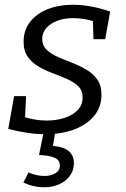

<svg xmlns="http://www.w3.org/2000/svg" viewBox="-20 -557 530 810"><path d="M171.6 9.2Q135.1 9.2 94.4 3.3Q53.8 -2.7 14.9 -13.4L39.5 -151.5H90L84.9 -47.4L73.5 -66.1Q97.2 -58.1 123.1 -53.3Q148.9 -48.4 175.9 -48.4Q217.2 -48.4 251.9 -59.6Q286.6 -70.7 307.5 -92.3Q328.4 -113.9 328.4 -144.9Q329 -174.5 310.8 -192.4Q292.6 -210.4 264.2 -223Q235.8 -235.5 203.7 -247.5Q171.6 -259.5 143.2 -276Q114.7 -292.5 96.8 -317.9Q79 -343.3 79.6 -383.3Q80.2 -431.4 107.8 -465.9Q135.4 -500.4 182.2 -518.7Q229.1 -537 287.5 -537Q324.1 -537 364 -529.7Q403.8 -522.4 444.7 -508.4L423.8 -391.7H374.3L371.7 -477.4L386.5 -462.6Q361.3 -472.3 335.9 -476.5Q310.6 -480.6 288.8 -480.6Q252.2 -480.6 222.7 -469.7Q193.3 -458.7 175.9 -439.5Q158.6 -420.3 158 -393.3Q158 -365.7 175.8 -348Q193.7 -330.2 222.5 -317.5Q251.2 -304.8 283.3 -292.4Q315.4 -280.1 344.2 -263.3Q372.9 -246.5 390.8 -220.9Q408.7 -195.3 408 -155Q407.4 -104.9 377 -68Q346.6 -31.1 293.2 -10.9Q239.9 9.2 171.6 9.2ZM165 233.1Q144.3 233.1 122.1 228.1Q99.9 223.1 78.6 212.8L100.6 170.6Q133.7 185.3 167.7 185.3Q194.7 185.3 213.6 174Q232.6 162.7 232.6 140.4Q232.6 117.7 208.8 107.9Q184.9 98.1 144.6 97.1L164.3 0H212.8L203.5 58.3Q251.8 63.3 271.8 82Q291.8 100.7 291.8 131.3Q291.8 162 274.5 185.2Q257.1 208.4 228.8 220.8Q200.4 233.1 165 233.1Z"/></svg>

Font: Bitter Thin
Style: Italic
Weight: 100
Italic angle: -9°
Designer: Sol Matas, and Bitter project Authors
Foundry: Sol Matas
Version: Version 2.002